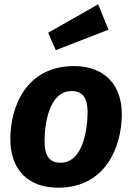

<svg xmlns="http://www.w3.org/2000/svg" viewBox="-20 -855 614 892"><path d="M436 -835 204 -703 239 -622 484 -717ZM250 17C473 17 545 -176 546 -322C547 -461 465 -548 324 -548C100 -548 28 -357 28 -209C28 -68 109 17 250 17ZM261 -99C211 -99 187 -129 187 -199C187 -280 208 -432 313 -432C362 -432 387 -402 387 -332C386 -251 365 -99 261 -99Z"/></svg>

Font: Fira Sans
Style: Bold Italic
Weight: 700
Italic angle: -8°
Designer: bBox Type GmbH & Carrois Corporate GbR & Edenspiekermann AG
Foundry: bBox Type GmbH & Carrois Corporate GbR & Edenspiekermann AG
Version: Version 4.301;PS 004.301;hotconv 1.0.88;makeotf.lib2.5.64775